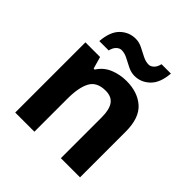

<svg xmlns="http://www.w3.org/2000/svg" viewBox="-200 -907 1056 1056"><g transform="rotate(45 328.5 -378.5)"><path d="M388 -556Q476 -556 529 -508.5Q582 -461 582 -356V0H433V-319Q433 -378 412 -407.5Q391 -437 345 -437Q277 -437 252 -390.5Q227 -344 227 -257V0H78V-546H192L212 -476H220Q246 -518 291.5 -537Q337 -556 388 -556ZM127 -605Q133 -683 170.5 -719.5Q208 -756 260 -756Q287 -756 312.5 -743Q338 -730 362.5 -717.5Q387 -705 410 -705Q425 -705 439 -718Q453 -731 459 -757H532Q526 -680 488 -643Q450 -606 399 -606Q373 -606 347.5 -618.5Q322 -631 297.5 -644Q273 -657 249 -657Q234 -657 220 -644Q206 -631 200 -605Z"/></g></svg>

Font: Noto Sans Gurmukhi UI
Style: Bold
Weight: 700
Designer: Jelle Bosma - Monotype Design Team
Foundry: Monotype Imaging Inc.
Version: Version 2.004; ttfautohint (v1.8.4.7-5d5b)